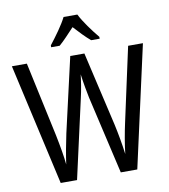

<svg xmlns="http://www.w3.org/2000/svg" viewBox="-99 -1027 980 1111"><g transform="rotate(-10 391.0 -471.5)"><path d="M431 -943H350C329 -900 285 -840 249 -794V-783H299C326 -806 358 -841 391 -876C423 -841 454 -808 484 -783H534V-794C499 -836 453 -898 431 -943ZM776 -714H689L594 -277C582 -222 571 -161 564 -100C556 -162 545 -222 533 -277L432 -714H349L249 -277C237 -221 225 -157 217 -100C213 -145 202 -208 188 -277L94 -714H6L167 0H263L366 -459C378 -509 386 -564 390 -599C397 -546 407 -493 414 -459L520 0H617Z"/></g></svg>

Font: Noto Sans Sinhala Condensed
Style: Regular
Weight: 400
Width: 3
Designer: Jelle Bosma - Monotype Design Team
Foundry: Monotype Imaging Inc.
Version: Version 2.006